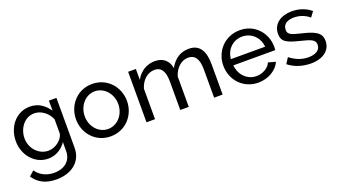

<svg xmlns="http://www.w3.org/2000/svg" viewBox="-57 -1087 3346 1865"><g transform="rotate(-20 1616.0 -154.0)"><path d="M279 6C354 6 424 -33 465 -98V-6C465 102 383 155 287 155C211 155 142 124 101 63L50 108C99 180 168 223 287 223C434 223 553 142 553 -6V-522H475V-418C431 -483 368 -531 280 -531C136 -531 38 -408 38 -260C38 -121 137 6 279 6ZM306 -66C206 -66 127 -154 127 -258C127 -355 192 -455 298 -455C368 -455 436 -404 465 -333V-183C452 -124 380 -66 306 -66Z M923 10C1080 10 1187 -116 1187 -260C1187 -406 1079 -531 923 -531C768 -531 660 -406 660 -260C660 -116 766 10 923 10ZM750 -259C750 -367 827 -455 923 -455C1019 -455 1097 -369 1097 -261C1097 -152 1019 -66 923 -66C827 -66 750 -151 750 -259Z M2081 -312C2081 -437 2043 -531 1923 -531C1837 -531 1771 -489 1724 -404C1712 -479 1660 -531 1572 -531C1487 -531 1417 -487 1374 -410V-522H1294V0H1382V-315C1406 -398 1468 -452 1539 -452C1608 -452 1643 -404 1643 -292V0H1731V-314C1755 -395 1816 -452 1888 -452C1957 -452 1993 -401 1993 -292V0H2081Z M2449 10C2554 10 2643 -46 2677 -122L2601 -143C2580 -90 2515 -56 2452 -56C2361 -56 2284 -128 2276 -231H2709C2710 -238 2711 -250 2711 -265C2711 -405 2608 -531 2450 -531C2293 -531 2183 -408 2183 -261C2183 -113 2292 10 2449 10ZM2274 -296C2282 -395 2356 -465 2450 -465C2543 -465 2620 -396 2628 -296Z M2992 10C3119 10 3199 -52 3199 -149C3199 -237 3133 -267 2994 -299C2905 -321 2871 -333 2871 -381C2871 -441 2922 -467 2986 -467C3043 -467 3100 -448 3144 -409L3184 -462C3137 -503 3067 -531 2988 -531C2876 -531 2788 -474 2788 -369C2788 -285 2841 -264 2967 -232C3067 -208 3114 -193 3114 -141C3114 -86 3066 -55 2990 -55C2922 -55 2862 -78 2801 -125L2763 -66C2822 -17 2908 10 2992 10Z"/></g></svg>

Font: Raleway Med
Style: Regular
Weight: 500
Designer: Matt McInerney, Pablo Impallari, Rodrigo Fuenzalida
Foundry: Matt McInerney, Pablo Impallari, Rodrigo Fuenzalida
Version: Version 3.00 July 28, 2015